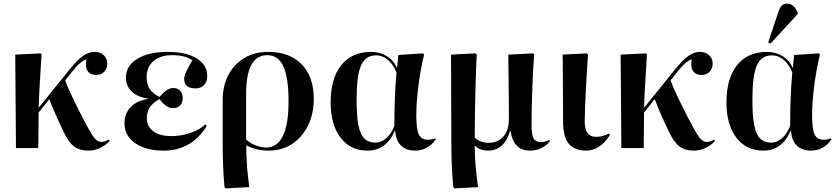

<svg xmlns="http://www.w3.org/2000/svg" viewBox="-20 -816 4617 1058"><path d="M468 14Q420 14 389.5 -8Q359 -30 333 -85Q312 -127 289 -179Q266 -231 252 -270L193 -196L191 0H68L64 -515L203 -522L209 -516Q205 -445 200 -368Q195 -291 193 -222L361 -430Q405 -485 436.5 -507.5Q468 -530 500 -530Q532 -530 551.5 -512Q571 -494 571 -466Q571 -438 554 -420.5Q537 -403 510 -403Q477 -403 462.5 -425.5Q448 -448 456 -488Q442 -487 419 -466.5Q396 -446 374 -417L339 -373Q354 -332 379 -280Q404 -228 437 -164Q465 -110 482 -82Q499 -54 512 -44Q525 -34 539 -34Q558 -34 579 -47L584 -39Q562 -15 531 -0.5Q500 14 468 14Z M882 14Q784 14 725 -27Q666 -68 666 -136Q666 -191 700 -226Q734 -261 796 -271V-273Q738 -281 706 -311.5Q674 -342 674 -389Q674 -453 736 -491.5Q798 -530 904 -530Q1005 -530 1063.5 -494.5Q1122 -459 1122 -397Q1122 -366 1104.5 -347.5Q1087 -329 1058 -329Q995 -329 995 -381Q995 -396 1004.5 -417.5Q1014 -439 1040 -484Q1002 -512 928 -512Q863 -512 825.5 -479.5Q788 -447 788 -392Q788 -352 804.5 -326Q821 -300 859 -282Q883 -309 900 -320Q917 -331 936 -331Q959 -331 973 -315.5Q987 -300 987 -276Q987 -250 972.5 -235Q958 -220 932 -220Q896 -220 859 -270Q822 -250 805.5 -225Q789 -200 789 -166Q789 -119 825 -92.5Q861 -66 925 -66Q978 -66 1030 -84Q1082 -102 1111 -130L1120 -123Q1036 14 882 14Z M1225 222 1217 216Q1207 100 1207 -21V-264Q1207 -343 1238.5 -403Q1270 -463 1326.5 -496.5Q1383 -530 1458 -530Q1576 -530 1642.5 -461.5Q1709 -393 1709 -272Q1709 -188 1677 -123.5Q1645 -59 1589 -22.5Q1533 14 1460 14Q1423 14 1389.5 5Q1356 -4 1338 -15H1337Q1337 101 1354 215ZM1447 -3Q1507 -3 1538.5 -66Q1570 -129 1570 -258Q1570 -388 1541.5 -450Q1513 -512 1453 -512Q1394 -512 1365 -458.5Q1336 -405 1336 -293V-48Q1353 -30 1385.5 -16.5Q1418 -3 1447 -3Z M2005 14Q1911 14 1856.5 -57.5Q1802 -129 1802 -252Q1802 -384 1860.5 -457Q1919 -530 2025 -530Q2073 -530 2111 -507Q2149 -484 2166 -443H2168L2175 -513L2310 -522L2317 -516Q2297 -432 2285.5 -342Q2274 -252 2274 -180Q2274 -103 2288 -74.5Q2302 -46 2337 -46Q2358 -46 2377 -54L2381 -47Q2336 14 2268 14Q2218 14 2189.5 -14Q2161 -42 2158 -95H2155Q2109 14 2005 14ZM2049 -30Q2081 -30 2109 -55Q2137 -80 2153 -122Q2153 -203 2156 -279Q2159 -355 2165 -417Q2147 -461 2117.5 -486Q2088 -511 2053 -511Q1994 -511 1969.5 -455.5Q1945 -400 1945 -266Q1945 -178 1955 -126.5Q1965 -75 1988 -52.5Q2011 -30 2049 -30Z M2484 222 2478 216Q2473 163 2471 123Q2469 83 2468 46Q2467 9 2467 -36Q2467 -61 2467 -102.5Q2467 -144 2466.5 -194Q2466 -244 2466 -295.5Q2466 -347 2466 -392.5Q2466 -438 2465.5 -470.5Q2465 -503 2465 -515L2600 -522L2607 -516Q2603 -435 2600.5 -349Q2598 -263 2597 -186.5Q2596 -110 2596 -57Q2609 -44 2630 -36.5Q2651 -29 2673 -29Q2724 -29 2754 -63.5Q2784 -98 2784 -156Q2784 -172 2784 -208Q2784 -244 2783.5 -289Q2783 -334 2782.5 -379.5Q2782 -425 2781.5 -461.5Q2781 -498 2781 -515L2917 -522L2924 -516Q2919 -461 2916.5 -403Q2914 -345 2912 -291.5Q2910 -238 2909.5 -195Q2909 -152 2909 -126Q2909 -72 2920.5 -52.5Q2932 -33 2962 -33Q2972 -33 2983.5 -36Q2995 -39 3006 -45L3011 -38Q2967 14 2900 14Q2810 14 2793 -94H2790Q2777 -43 2745.5 -14.5Q2714 14 2671 14Q2624 14 2598 -12H2596Q2596 17 2598 56.5Q2600 96 2604.5 137.5Q2609 179 2614 215Z M3210 14Q3145 14 3114 -24.5Q3083 -63 3083 -144Q3083 -172 3082.5 -214.5Q3082 -257 3082 -304.5Q3082 -352 3081.5 -396Q3081 -440 3081 -472Q3081 -504 3080 -515L3213 -522L3220 -516Q3217 -467 3213.5 -412.5Q3210 -358 3207.5 -306Q3205 -254 3203.5 -212.5Q3202 -171 3202 -147Q3202 -62 3263 -62Q3301 -62 3336 -80L3341 -72Q3286 14 3210 14Z M3804 14Q3756 14 3725.5 -8Q3695 -30 3669 -85Q3648 -127 3625 -179Q3602 -231 3588 -270L3529 -196L3527 0H3404L3400 -515L3539 -522L3545 -516Q3541 -445 3536 -368Q3531 -291 3529 -222L3697 -430Q3741 -485 3772.5 -507.5Q3804 -530 3836 -530Q3868 -530 3887.5 -512Q3907 -494 3907 -466Q3907 -438 3890 -420.5Q3873 -403 3846 -403Q3813 -403 3798.5 -425.5Q3784 -448 3792 -488Q3778 -487 3755 -466.5Q3732 -446 3710 -417L3675 -373Q3690 -332 3715 -280Q3740 -228 3773 -164Q3801 -110 3818 -82Q3835 -54 3848 -44Q3861 -34 3875 -34Q3894 -34 3915 -47L3920 -39Q3898 -15 3867 -0.5Q3836 14 3804 14Z M4186 14Q4092 14 4037.5 -57.5Q3983 -129 3983 -252Q3983 -384 4041.5 -457Q4100 -530 4206 -530Q4254 -530 4292 -507Q4330 -484 4347 -443H4349L4356 -513L4491 -522L4498 -516Q4478 -432 4466.5 -342Q4455 -252 4455 -180Q4455 -103 4469 -74.5Q4483 -46 4518 -46Q4539 -46 4558 -54L4562 -47Q4517 14 4449 14Q4399 14 4370.5 -14Q4342 -42 4339 -95H4336Q4290 14 4186 14ZM4230 -30Q4262 -30 4290 -55Q4318 -80 4334 -122Q4334 -203 4337 -279Q4340 -355 4346 -417Q4328 -461 4298.5 -486Q4269 -511 4234 -511Q4175 -511 4150.5 -455.5Q4126 -400 4126 -266Q4126 -178 4136 -126.5Q4146 -75 4169 -52.5Q4192 -30 4230 -30ZM4226 -576 4213 -582 4268 -747Q4277 -774 4288 -785Q4299 -796 4317 -796Q4356 -796 4375 -746V-738Z"/></svg>

Font: Literata 72pt SemiBold
Style: Regular
Weight: 600
Designer: Latin by Veronika Burian and Jose Scaglione. Greek by Irene Vlachou. Cyrillic by Vera Evstafieva.
Foundry: TypeTogether
Version: Version 3.002